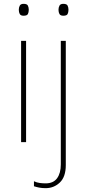

<svg xmlns="http://www.w3.org/2000/svg" viewBox="-20 -741 454 1001"><path d="M103 -721Q121 -721 125.5 -711.5Q130 -702 130 -690Q130 -677 125.5 -668Q121 -659 103 -659Q88 -659 83 -668Q78 -677 78 -690Q78 -702 83 -711.5Q88 -721 103 -721ZM116 -528V0H90V-528ZM285 -690Q285 -702 290 -711.5Q295 -721 310 -721Q328 -721 332.5 -711.5Q337 -702 337 -690Q337 -677 332.5 -668Q328 -659 310 -659Q295 -659 290 -668Q285 -677 285 -690ZM218 240Q199 240 184 237Q169 234 157 230V204Q172 211 187.5 213Q203 215 218 215Q258 215 277.5 188.5Q297 162 297 116V-528H323V120Q323 181 292 210.5Q261 240 218 240Z"/></svg>

Font: Noto Sans Thin
Style: Regular
Weight: 100
Designer: Monotype Design Team
Foundry: Monotype Imaging Inc.
Version: Version 2.007